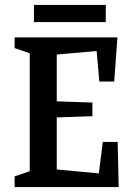

<svg xmlns="http://www.w3.org/2000/svg" viewBox="-20 -755 528 775"><path d="M39 -43 100 -64V-540L39 -561V-604H454L441 -426H381L370 -549L209 -535V-346L353 -341V-286L209 -281V-71L379 -55L395 -182H455L459 0H39ZM117 -735H407V-666H117Z"/></svg>

Font: Grenze Medium
Style: Regular
Weight: 500
Designer: Renata Polastri
Foundry: Omnibus-Type
Version: Version 1.002; ttfautohint (v1.8)